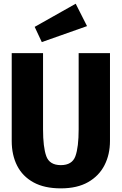

<svg xmlns="http://www.w3.org/2000/svg" viewBox="-20 -997 655 1034"><path d="M572.3 -710.8V-237.9Q572.3 -165.1 542.8 -107.4Q513.3 -49.7 454.6 -16.2Q395.9 17.4 307.7 17.4Q219 17.4 160.3 -14.9Q101.5 -47.2 72.3 -104.6Q43.1 -162.1 43.1 -237.9V-710.8H211.8V-300.5Q211.8 -204.6 229.2 -156.2Q246.7 -107.7 307.7 -107.7Q368.7 -107.7 386.2 -156.2Q403.6 -204.6 403.6 -300.5V-710.8ZM387.7 -976.9 448.7 -856.4 205.1 -770.3 166.7 -852.3Z"/></svg>

Font: FiraCode Nerd Font
Style: Bold
Weight: 700
Designer: Carrois Corporate, Edenspiekermann AG, Nikita Prokopov
Foundry: Carrois Corporate, Edenspiekermann AG, Nikita Prokopov
Version: Version 6.002;Nerd Fonts 2.1.0